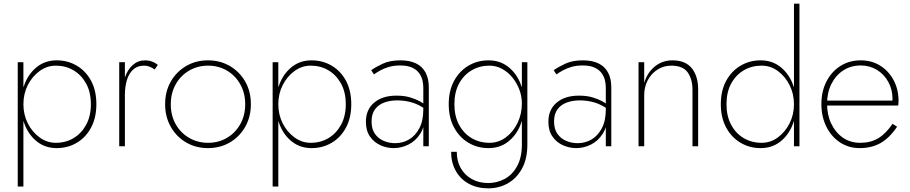

<svg xmlns="http://www.w3.org/2000/svg" viewBox="-20 -800 4976 1050"><path d="M108 220V-460H77V220ZM507 -230Q507 -304 478.5 -357.5Q450 -411 400.5 -440.5Q351 -470 290 -470Q230 -470 186 -437Q142 -404 118 -349Q94 -294 94 -230Q94 -167 118 -111.5Q142 -56 186 -23Q230 10 290 10Q351 10 400.5 -19.5Q450 -49 478.5 -103Q507 -157 507 -230ZM477 -230Q477 -165 451 -117.5Q425 -70 382 -44.5Q339 -19 285 -19Q237 -19 196.5 -48.5Q156 -78 132 -125.5Q108 -173 108 -230Q108 -287 132 -334.5Q156 -382 196.5 -411.5Q237 -441 285 -441Q339 -441 382 -415.5Q425 -390 451 -343Q477 -296 477 -230Z M663 -460H632V0H663ZM826 -420 843 -445Q829 -457 811 -463.5Q793 -470 774 -470Q735 -470 706.5 -445Q678 -420 663.5 -377.5Q649 -335 649 -280H663Q663 -324 673.5 -360.5Q684 -397 707.5 -419Q731 -441 768 -441Q784 -441 798 -435.5Q812 -430 826 -420Z M883 -230Q883 -161 914 -106.5Q945 -52 998 -21Q1051 10 1117 10Q1184 10 1237 -21Q1290 -52 1321 -106.5Q1352 -161 1352 -230Q1352 -300 1321 -354Q1290 -408 1237 -439Q1184 -470 1117 -470Q1051 -470 998 -439Q945 -408 914 -354Q883 -300 883 -230ZM914 -230Q914 -291 941 -339Q968 -387 1014.5 -414Q1061 -441 1118 -441Q1175 -441 1221 -414Q1267 -387 1294 -339Q1321 -291 1321 -230Q1321 -169 1294 -121Q1267 -73 1221 -46Q1175 -19 1118 -19Q1061 -19 1014.5 -46Q968 -73 941 -120.5Q914 -168 914 -230Z M1502 220V-460H1471V220ZM1901 -230Q1901 -304 1872.5 -357.5Q1844 -411 1794.5 -440.5Q1745 -470 1684 -470Q1624 -470 1580 -437Q1536 -404 1512 -349Q1488 -294 1488 -230Q1488 -167 1512 -111.5Q1536 -56 1580 -23Q1624 10 1684 10Q1745 10 1794.5 -19.5Q1844 -49 1872.5 -103Q1901 -157 1901 -230ZM1871 -230Q1871 -165 1845 -117.5Q1819 -70 1776 -44.5Q1733 -19 1679 -19Q1631 -19 1590.5 -48.5Q1550 -78 1526 -125.5Q1502 -173 1502 -230Q1502 -287 1526 -334.5Q1550 -382 1590.5 -411.5Q1631 -441 1679 -441Q1733 -441 1776 -415.5Q1819 -390 1845 -343Q1871 -296 1871 -230Z M2012 -136Q2012 -177 2031 -202.5Q2050 -228 2082 -239.5Q2114 -251 2152 -251Q2196 -251 2235 -239Q2274 -227 2307 -202V-225Q2298 -234 2276 -246Q2254 -258 2222.5 -267.5Q2191 -277 2148 -277Q2072 -277 2026.5 -239Q1981 -201 1981 -134Q1981 -85 2003.5 -53Q2026 -21 2061 -5.5Q2096 10 2133 10Q2175 10 2214 -9.5Q2253 -29 2278.5 -69Q2304 -109 2304 -169L2295 -201Q2295 -139 2273 -98Q2251 -57 2216.5 -37Q2182 -17 2141 -17Q2108 -17 2078.5 -29.5Q2049 -42 2030.5 -68Q2012 -94 2012 -136ZM2025 -393Q2040 -404 2060 -415Q2080 -426 2107 -434Q2134 -442 2168 -442Q2210 -442 2235.5 -429.5Q2261 -417 2274 -397.5Q2287 -378 2291 -357.5Q2295 -337 2295 -320V0H2325V-323Q2325 -370 2307.5 -403Q2290 -436 2255.5 -453Q2221 -470 2170 -470Q2113 -470 2074 -452Q2035 -434 2010 -416Z M2447 30Q2447 89 2472.5 134.5Q2498 180 2544 205Q2590 230 2650 230Q2708 230 2756.5 203Q2805 176 2834.5 122.5Q2864 69 2864 -10V-460H2834V-10Q2834 61 2808 108.5Q2782 156 2740 178.5Q2698 201 2650 201Q2599 201 2560 179Q2521 157 2499.5 119Q2478 81 2478 30ZM2434 -230Q2434 -157 2463 -103Q2492 -49 2541.5 -19.5Q2591 10 2651 10Q2712 10 2756 -23Q2800 -56 2824 -111.5Q2848 -167 2848 -230Q2848 -294 2824 -349Q2800 -404 2756 -437Q2712 -470 2651 -470Q2591 -470 2541.5 -440.5Q2492 -411 2463 -357.5Q2434 -304 2434 -230ZM2465 -230Q2465 -296 2490.5 -343Q2516 -390 2559.5 -415.5Q2603 -441 2657 -441Q2693 -441 2725.5 -423.5Q2758 -406 2782 -376.5Q2806 -347 2820 -310.5Q2834 -274 2834 -234Q2834 -176 2810 -127Q2786 -78 2746 -48.5Q2706 -19 2657 -19Q2603 -19 2559.5 -44.5Q2516 -70 2490.5 -117.5Q2465 -165 2465 -230Z M3010 -136Q3010 -177 3029 -202.5Q3048 -228 3080 -239.5Q3112 -251 3150 -251Q3194 -251 3233 -239Q3272 -227 3305 -202V-225Q3296 -234 3274 -246Q3252 -258 3220.5 -267.5Q3189 -277 3146 -277Q3070 -277 3024.5 -239Q2979 -201 2979 -134Q2979 -85 3001.5 -53Q3024 -21 3059 -5.5Q3094 10 3131 10Q3173 10 3212 -9.5Q3251 -29 3276.5 -69Q3302 -109 3302 -169L3293 -201Q3293 -139 3271 -98Q3249 -57 3214.5 -37Q3180 -17 3139 -17Q3106 -17 3076.5 -29.5Q3047 -42 3028.5 -68Q3010 -94 3010 -136ZM3023 -393Q3038 -404 3058 -415Q3078 -426 3105 -434Q3132 -442 3166 -442Q3208 -442 3233.5 -429.5Q3259 -417 3272 -397.5Q3285 -378 3289 -357.5Q3293 -337 3293 -320V0H3323V-323Q3323 -370 3305.5 -403Q3288 -436 3253.5 -453Q3219 -470 3168 -470Q3111 -470 3072 -452Q3033 -434 3008 -416Z M3767 -308V0H3798V-311Q3798 -383 3763.5 -426.5Q3729 -470 3657 -470Q3602 -470 3560.5 -436Q3519 -402 3503 -346V-460H3472V0H3503V-280Q3503 -324 3522 -360.5Q3541 -397 3575 -419Q3609 -441 3651 -441Q3714 -441 3740.5 -404.5Q3767 -368 3767 -308Z M4322 -780V0H4352V-780ZM3922 -230Q3922 -157 3951 -103Q3980 -49 4029.5 -19.5Q4079 10 4139 10Q4200 10 4244 -23Q4288 -56 4312 -111.5Q4336 -167 4336 -230Q4336 -294 4312 -349Q4288 -404 4244 -437Q4200 -470 4139 -470Q4079 -470 4029.5 -440.5Q3980 -411 3951 -357.5Q3922 -304 3922 -230ZM3953 -230Q3953 -296 3978.5 -343Q4004 -390 4047.5 -415.5Q4091 -441 4145 -441Q4194 -441 4234 -411.5Q4274 -382 4298 -334.5Q4322 -287 4322 -230Q4322 -173 4298 -125.5Q4274 -78 4234 -48.5Q4194 -19 4145 -19Q4091 -19 4047.5 -44.5Q4004 -70 3978.5 -117.5Q3953 -165 3953 -230Z M4681 10Q4747 10 4796 -18Q4845 -46 4886 -107L4861 -123Q4825 -69 4783 -44Q4741 -19 4684 -19Q4631 -19 4590.5 -46.5Q4550 -74 4526.5 -122.5Q4503 -171 4503 -233Q4503 -294 4527 -341.5Q4551 -389 4592.5 -415.5Q4634 -442 4687 -442Q4736 -442 4775.5 -418Q4815 -394 4838 -352Q4861 -310 4861 -258Q4861 -250 4859.5 -242.5Q4858 -235 4856 -230L4870 -250H4492V-223H4892Q4893 -229 4893.5 -236Q4894 -243 4894 -248Q4894 -311 4867 -361.5Q4840 -412 4793.5 -441Q4747 -470 4687 -470Q4625 -470 4576.5 -439.5Q4528 -409 4500 -355Q4472 -301 4472 -231Q4472 -162 4499 -107.5Q4526 -53 4573.5 -21.5Q4621 10 4681 10Z"/></svg>

Font: Jost ExtraLight
Style: Regular
Weight: 250
Version: Version 3.710